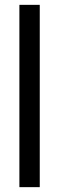

<svg xmlns="http://www.w3.org/2000/svg" viewBox="-20 -621 244 792"><path d="M60 151V-601H144V151Z"/></svg>

Font: Darker Grotesque SemiBold
Style: Regular
Weight: 600
Designer: Gabriel Lam
Foundry: TypeRant
Version: Version 1.000;gftools[0.9.28]